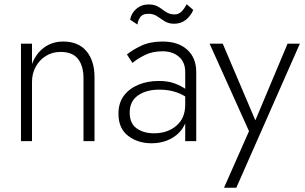

<svg xmlns="http://www.w3.org/2000/svg" viewBox="-20 -666 1439 906"><path d="M374 -296Q374 -355 348 -388Q322 -421 266 -421Q227 -421 196.5 -402Q166 -383 148.5 -351Q131 -319 131 -280V0H79V-460H131V-364Q150 -414 188.5 -442Q227 -470 278 -470Q350 -470 388 -424.5Q426 -379 426 -302V0H374Z M594 -573Q599 -603 623 -624Q647 -645 681 -645Q704 -645 719 -638Q734 -631 746 -621.5Q758 -612 771.5 -605Q785 -598 805 -598Q822 -598 835 -610Q848 -622 861 -646L892 -619Q880 -591 857 -572.5Q834 -554 802 -554Q775 -554 756.5 -566Q738 -578 721 -589.5Q704 -601 681 -601Q651 -601 640 -582.5Q629 -564 629 -550ZM605 -369 579 -409Q604 -430 646 -450Q688 -470 747 -470Q821 -470 863.5 -431.5Q906 -393 906 -326V0H854V-84Q836 -41 793.5 -15.5Q751 10 695 10Q630 10 584.5 -25Q539 -60 539 -129Q539 -181 565 -215Q591 -249 634 -266.5Q677 -284 729 -284Q774 -284 805 -272Q836 -260 854 -247V-326Q854 -373 824 -398.5Q794 -424 747 -424Q698 -424 662 -405.5Q626 -387 605 -369ZM592 -135Q592 -84 624.5 -60.5Q657 -37 707 -37Q770 -37 812 -72.5Q854 -108 854 -172V-211Q830 -226 799.5 -234.5Q769 -243 731 -243Q670 -243 631 -215.5Q592 -188 592 -135Z M1395 -460 1095 220H1037L1155 -47L969 -460H1031L1185 -98L1337 -460Z"/></svg>

Font: Jost* Light
Style: Regular
Weight: 300
Version: Version 3.7